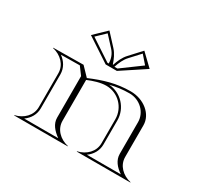

<svg xmlns="http://www.w3.org/2000/svg" viewBox="-130 -801 1040 982"><g transform="rotate(30 390.0 -310.0)"><path d="M358.9 -478C350.3 -504.2 338.3 -531.7 318.8 -552.8L256.9 -620L186.7 -552.5L326.9 -460H393.1L533.3 -552.5L463.1 -620L401.2 -552.8C381.7 -531.7 369.7 -504.2 361.1 -478ZM389.5 -472H371.8L372.5 -474.2C380.9 -499.7 392.4 -525.6 410 -544.7L463.6 -602.9L504.2 -556.3ZM330.5 -472 205.8 -554.3 256.4 -602.9 310 -544.7C328.9 -524.2 337.7 -500.1 338.2 -472ZM140 -100C140 -51 102 -13 52 -2V0H368V-2C318 -13 280 -51 280 -100V-341.4C313 -355.1 350.7 -367.5 385.1 -367.5C454 -367.5 510 -311.3 510 -242V-100C510 -51 472 -13 422 -2V0H738V-2C688 -13 650 -51 650 -100V-287C650 -352.1 585.9 -405 507 -405C424.4 -405 354.8 -384 278.4 -351.6L230 -402L52 -400V-398C102 -387 140 -349 140 -300ZM248 -345.2V-100C248 -63.9 272.7 -35.3 305.5 -12H104.5C133.6 -32.7 152 -63.3 152 -100V-300C152 -337.4 132 -368.7 103.7 -388.6L214.9 -389.9ZM394.8 -379.2C430.8 -388 467.6 -393 507 -393C568.3 -393 618 -345.5 618 -287V-100C618 -63.4 642 -34.1 675.5 -12H474.5C503.6 -32.7 522 -63.3 522 -100V-242C522 -314.5 465.9 -374 394.8 -379.2Z"/></g></svg>

Font: SortefaxS01
Style: Medium
Weight: 500
Designer: gluk
Foundry: gluk
Version: Version 0.261